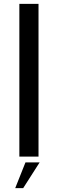

<svg xmlns="http://www.w3.org/2000/svg" viewBox="-20 -805 304 987"><path d="M79.5 0V-785H178V0ZM58.2 162.1 110.9 29.9H183.7L99.2 162.1Z"/></svg>

Font: Anybody ExtraExpanded
Style: Regular
Weight: 400
Width: 8
Designer: Tyler Finck
Foundry: Etcetera Type Company
Version: Version 1.010; ttfautohint (v1.8.3) -l 8 -r 50 -G 200 -x 14 